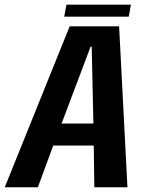

<svg xmlns="http://www.w3.org/2000/svg" viewBox="-49 -786 629 806"><path d="M-29 0 243.5 -675.5H451L486 0H347L344.5 -175H174.5L110 0ZM209.5 -267.5H343L336 -590.5H331.5ZM220.5 -716 230 -766.5H500.5L491.5 -716Z"/></svg>

Font: Anybody SemiBold
Style: Italic
Weight: 600
Italic angle: -10°
Designer: Tyler Finck
Foundry: Etcetera Type Company
Version: Version 1.010; ttfautohint (v1.8.3) -l 8 -r 50 -G 200 -x 14 